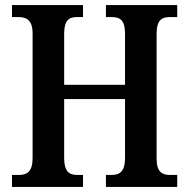

<svg xmlns="http://www.w3.org/2000/svg" viewBox="-20 -734 742 754"><path d="M27 0H306V-47H283C252 -47 232 -60 232 -113V-345H471V-114C471 -60 450 -47 418 -47H396V0H676V-47H647C617 -47 595 -59 595 -110V-601C595 -656 616 -667 647 -667H676V-714H396V-667H418C451 -667 471 -656 471 -601V-401H232V-602C232 -656 252 -667 283 -667H306V-714H27V-667H52C83 -667 108 -656 108 -603V-113C108 -60 86 -47 55 -47H27Z"/></svg>

Font: Noto Serif Tamil Condensed SemiBold
Style: Regular
Weight: 600
Width: 3
Designer: Indian Type Foundry, Tom Grace, and the Monotype Design Team
Foundry: Monotype Imaging Inc.
Version: Version 2.004